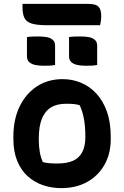

<svg xmlns="http://www.w3.org/2000/svg" viewBox="-20 -958 640 990"><path d="M303 -550Q353 -550 397.5 -531.5Q442 -513 476.5 -476Q511 -439 531 -383.5Q551 -328 551 -253V-240Q551 -165 518.5 -108Q486 -51 429 -19.5Q372 12 296 12Q245 12 200.5 -3.5Q156 -19 122 -50Q88 -81 68.5 -129Q49 -177 49 -241V-254Q49 -343 81.5 -409.5Q114 -476 171 -513Q228 -550 303 -550ZM320 -423Q273 -423 242 -403.5Q211 -384 195.5 -344.5Q180 -305 180 -244V-237Q180 -204 185 -175Q190 -146 201 -122Q218 -118 235 -116.5Q252 -115 276 -115Q325 -115 356.5 -129Q388 -143 404 -173.5Q420 -204 420 -250V-257Q420 -305 413 -344Q406 -383 391 -415Q377 -420 360.5 -421.5Q344 -423 320 -423ZM119 -767Q133 -769 149.5 -769.5Q166 -770 178 -770Q199 -770 218.5 -767Q238 -764 251 -753.5Q264 -743 264 -723V-623Q250 -620 233.5 -619.5Q217 -619 204 -619Q184 -619 164.5 -622.5Q145 -626 132 -636.5Q119 -647 119 -668ZM336 -767Q350 -769 366.5 -769.5Q383 -770 395 -770Q416 -770 435.5 -767Q455 -764 468 -753.5Q481 -743 481 -723V-623Q467 -620 450.5 -619.5Q434 -619 421 -619Q401 -619 381.5 -622.5Q362 -626 349 -636.5Q336 -647 336 -668ZM96 -938H436Q474 -938 488 -923.5Q502 -909 502 -874Q502 -862 500 -849.5Q498 -837 496 -828H224Q171 -828 143.5 -836.5Q116 -845 106 -865.5Q96 -886 96 -920Q96 -924 96 -929Q96 -934 96 -938Z"/></svg>

Font: Recursive Monospace Casual
Style: Bold
Weight: 700
Version: Version 1.047